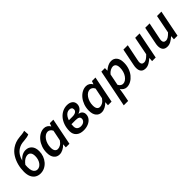

<svg xmlns="http://www.w3.org/2000/svg" viewBox="194 -1917 3316 3316"><g transform="rotate(-45 1852.0 -259.0)"><path d="M230 12Q178 12 136 -12.5Q94 -37 70 -87.5Q46 -138 46 -215Q46 -295 66.5 -373.5Q87 -452 127.5 -517.5Q168 -583 229 -625Q268 -652 314 -669Q360 -686 428 -692Q458 -694 479 -696.5Q500 -699 517 -702.5Q534 -706 550 -712L556 -618Q535 -607 503 -600.5Q471 -594 433 -591Q379 -588 346 -578Q313 -568 284 -550Q237 -521 206.5 -474Q176 -427 161 -365Q146 -303 146 -228Q146 -168 160 -135Q174 -102 196 -88.5Q218 -75 242 -75Q270 -75 294.5 -90Q319 -105 337.5 -131Q356 -157 366.5 -191.5Q377 -226 377 -266Q377 -322 355 -349.5Q333 -377 296 -377Q275 -377 251 -368Q227 -359 201 -338Q175 -317 147 -279L154 -360Q199 -415 242.5 -437.5Q286 -460 331 -460Q401 -460 443.5 -412.5Q486 -365 486 -278Q486 -219 466.5 -166.5Q447 -114 412.5 -74Q378 -34 331.5 -11Q285 12 230 12Z M696 12Q632 12 594 -34.5Q556 -81 556 -167Q556 -238 578 -299Q600 -360 637 -405.5Q674 -451 721.5 -477Q769 -503 820 -503Q856 -503 886.5 -484.5Q917 -466 933 -434H935L956 -491H1042L944 0H856L861 -68H858Q824 -32 781 -10Q738 12 696 12ZM740 -76Q772 -76 805.5 -95.5Q839 -115 869 -159L909 -355Q893 -387 871 -401Q849 -415 826 -415Q795 -415 766.5 -396.5Q738 -378 715.5 -345.5Q693 -313 680 -271Q667 -229 667 -182Q667 -128 686.5 -102Q706 -76 740 -76Z M1285 12Q1197 12 1148 -32.5Q1099 -77 1099 -150Q1099 -233 1122.5 -298.5Q1146 -364 1186 -409.5Q1226 -455 1277 -479Q1328 -503 1383 -503Q1449 -503 1487 -472.5Q1525 -442 1525 -389Q1525 -343 1496.5 -307.5Q1468 -272 1423 -258V-254Q1464 -248 1486.5 -222Q1509 -196 1509 -158Q1509 -108 1479.5 -69.5Q1450 -31 1399 -9.5Q1348 12 1285 12ZM1300 -72Q1331 -72 1354 -83Q1377 -94 1390 -112.5Q1403 -131 1403 -154Q1403 -187 1379 -200.5Q1355 -214 1305 -214H1181L1195 -294H1311Q1348 -294 1372.5 -303Q1397 -312 1409 -328Q1421 -344 1421 -364Q1421 -420 1355 -420Q1325 -420 1298 -402.5Q1271 -385 1250 -351Q1229 -317 1217 -269.5Q1205 -222 1205 -162Q1205 -117 1231.5 -94.5Q1258 -72 1300 -72Z M1725 12Q1661 12 1623 -34.5Q1585 -81 1585 -167Q1585 -238 1607 -299Q1629 -360 1666 -405.5Q1703 -451 1750.5 -477Q1798 -503 1849 -503Q1885 -503 1915.5 -484.5Q1946 -466 1962 -434H1964L1985 -491H2071L1973 0H1885L1890 -68H1887Q1853 -32 1810 -10Q1767 12 1725 12ZM1769 -76Q1801 -76 1834.5 -95.5Q1868 -115 1898 -159L1938 -355Q1922 -387 1900 -401Q1878 -415 1855 -415Q1824 -415 1795.5 -396.5Q1767 -378 1744.5 -345.5Q1722 -313 1709 -271Q1696 -229 1696 -182Q1696 -128 1715.5 -102Q1735 -76 1769 -76Z M2077 194 2215 -491H2302L2300 -431H2304Q2339 -462 2379.5 -482.5Q2420 -503 2462 -503Q2527 -503 2564.5 -457Q2602 -411 2602 -324Q2602 -254 2580.5 -192.5Q2559 -131 2521.5 -85.5Q2484 -40 2437 -14Q2390 12 2339 12Q2305 12 2276.5 -6Q2248 -24 2230 -52H2228L2212 48L2184 194ZM2332 -76Q2364 -76 2392.5 -95Q2421 -114 2443.5 -146Q2466 -178 2479 -220Q2492 -262 2492 -310Q2492 -363 2472 -389Q2452 -415 2418 -415Q2390 -415 2355.5 -397.5Q2321 -380 2293 -344L2251 -134Q2267 -104 2288 -90Q2309 -76 2332 -76Z M2799 12Q2738 12 2710.5 -21Q2683 -54 2683 -112Q2683 -129 2685 -145.5Q2687 -162 2691 -181L2753 -491H2860L2800 -195Q2797 -178 2794.5 -166Q2792 -154 2792 -143Q2792 -112 2807.5 -96Q2823 -80 2854 -80Q2879 -80 2908.5 -98.5Q2938 -117 2975 -156L3041 -491H3148L3051 0H2963L2968 -70H2964Q2928 -37 2885.5 -12.5Q2843 12 2799 12Z M3332 12Q3271 12 3243.5 -21Q3216 -54 3216 -112Q3216 -129 3218 -145.5Q3220 -162 3224 -181L3286 -491H3393L3333 -195Q3330 -178 3327.5 -166Q3325 -154 3325 -143Q3325 -112 3340.5 -96Q3356 -80 3387 -80Q3412 -80 3441.5 -98.5Q3471 -117 3508 -156L3574 -491H3681L3584 0H3496L3501 -70H3497Q3461 -37 3418.5 -12.5Q3376 12 3332 12Z"/></g></svg>

Font: Source Sans 3 SemiBold
Style: Italic
Weight: 600
Italic angle: -11°
Designer: Paul D. Hunt
Foundry: Adobe
Version: Version 3.046;hotconv 1.0.118;makeotfexe 2.5.65603